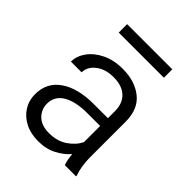

<svg xmlns="http://www.w3.org/2000/svg" viewBox="-203 -823 947 947"><g transform="rotate(45 270.0 -349.5)"><path d="M402.8 0Q397.9 -11.7 394.8 -29.1Q391.6 -46.4 390.1 -64.5Q364.3 -34.2 322.8 -12.2Q281.2 9.8 226.1 9.8Q173.3 9.8 134 -10.5Q94.7 -30.8 73 -65.4Q51.3 -100.1 51.3 -143.6Q51.3 -225.1 115.7 -269.5Q180.2 -314 290.5 -314H389.2V-364.7Q389.2 -416.5 357.7 -446.8Q326.2 -477.1 265.6 -477.1Q209.5 -477.1 173.6 -449Q137.7 -420.9 137.7 -382.3H63Q63 -421.4 88.6 -457Q114.3 -492.7 160.9 -515.4Q207.5 -538.1 269.5 -538.1Q354.5 -538.1 408.9 -494.6Q463.4 -451.2 463.4 -363.8V-113.3Q463.4 -86.4 468 -56.6Q472.7 -26.9 481 -6.8V0ZM235.8 -56.2Q292.5 -56.2 332.5 -83.7Q372.6 -111.3 389.2 -147.5V-259.8H301.8Q218.3 -259.8 172.1 -232.2Q126 -204.6 126 -152.3Q126 -112.3 154.5 -84.2Q183.1 -56.2 235.8 -56.2ZM443.4 -709V-650.4H128.4V-709Z"/></g></svg>

Font: Vazirmatn RD UI Light
Style: Regular
Weight: 300
Designer: Saber Rastikerdar
Foundry: Saber Rastikerdar
Version: Version 33.003